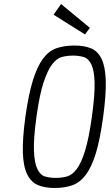

<svg xmlns="http://www.w3.org/2000/svg" viewBox="-20 -923 545 953"><path d="M106 -343Q91 -233 93.5 -164Q96 -95 115.5 -56.5Q135 -18 169 -4Q203 10 251 10Q301 10 339 -3.5Q377 -17 406 -55.5Q435 -94 456 -163Q477 -232 492 -343Q507 -453 505 -522Q503 -591 484.5 -630Q466 -669 432 -683Q398 -697 350 -697Q300 -697 261.5 -684Q223 -671 194 -632.5Q165 -594 143.5 -525Q122 -456 106 -343ZM161 -343Q176 -452 196 -513Q216 -574 239 -604Q262 -634 288 -640.5Q314 -647 342 -647Q371 -647 395 -640Q419 -633 433.5 -603Q448 -573 449.5 -512Q451 -451 436 -343Q421 -235 402 -174Q383 -113 360.5 -83.5Q338 -54 312 -47Q286 -40 257 -40Q229 -40 205 -46.5Q181 -53 166 -83Q151 -113 148.5 -174Q146 -235 161 -343ZM426 -785 283 -903 246 -850 402 -752Z"/></svg>

Font: Secuela Light
Style: Italic
Weight: 300
Italic angle: -8°
Designer: Fernando Haro
Foundry: deFharo
Version: Version 1.708